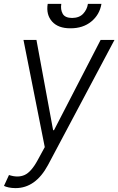

<svg xmlns="http://www.w3.org/2000/svg" viewBox="-35 -750 606 983"><path d="M44.4 213.1Q25.9 213.1 9.9 209.7Q-6 206.3 -14.6 201.7L11 146Q56.5 161.2 90.7 146Q125 130.7 158 69.6L194.2 3.2L85.2 -545.5H151.6L236.9 -83.5H241.5L480.1 -545.5H551.1L210.6 95.2Q147 213.1 44.4 213.1ZM415.1 -730.1H484.4Q475.1 -674.7 432.4 -639.7Q389.6 -604.8 325.6 -605.1Q263.1 -604.8 231.7 -639.7Q200.3 -674.7 209.2 -730.1H278.8Q274.1 -701 285.9 -679.7Q297.6 -658.4 334.2 -658Q371.1 -658.4 391 -679.9Q410.9 -701.3 415.1 -730.1Z"/></svg>

Font: Inter UI Light
Style: Italic
Weight: 300
Italic angle: 9.39999°
Designer: Rasmus Andersson
Foundry: rsms
Version: 3.2;8d6f07862